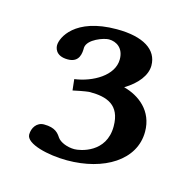

<svg xmlns="http://www.w3.org/2000/svg" viewBox="-62 -750 455 454"><g transform="rotate(15 166.0 -523.0)"><path d="M197 -621C197 -581 149 -554 105 -548L108 -521C136 -527 146 -528 149 -528C190 -528 224 -517 224 -464C224 -399 162 -388 148 -388C131 -388 113 -395 106 -405C100 -414 92 -426 64 -426C46 -426 36 -410 36 -394C36 -371 92 -358 138 -358C228 -358 299 -401 299 -471C299 -522 262 -550 224 -560C254 -578 273 -602 273 -626C273 -665 237 -688 172 -688C69 -688 45 -633 45 -615C45 -611 46 -589 78 -589C107 -589 108 -613 108 -626C110 -647 148 -660 160 -660C179 -660 197 -648 197 -621Z"/></g></svg>

Font: Libertinus Serif Semibold
Style: Regular
Weight: 600
Designer: Philipp H. Poll, Khaled Hosny
Foundry: Caleb Maclennan
Version: Version 7.050;RELEASE